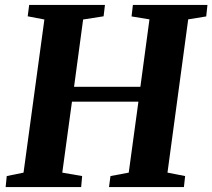

<svg xmlns="http://www.w3.org/2000/svg" viewBox="-20 -763 866 783"><path d="M3 0 7.5 -45 76 -59 161 -683.5 93 -696.5 99 -743H408L402.5 -696.5L319 -683.5L282 -409H552.5L589.5 -684L516.5 -696L522 -743H826L821 -696L747.5 -684L663 -59L735 -45L730 0H424.5L430.5 -45L505 -59L544.5 -348.5H273.5L234 -59L315 -45L311 0Z"/></svg>

Font: Merriweather 36pt ExtraBold
Style: Italic
Weight: 800
Italic angle: -7.8°
Version: Version 2.101